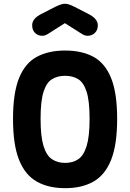

<svg xmlns="http://www.w3.org/2000/svg" viewBox="-20 -975 680 1003"><path d="M320 8Q233 8 172 -26.5Q111 -61 79.5 -140Q48 -219 48 -354Q48 -489 79.5 -567Q111 -645 172 -678Q233 -711 320 -711Q408 -711 468.5 -678Q529 -645 560.5 -567Q592 -489 592 -354Q592 -219 560.5 -140Q529 -61 468.5 -26.5Q408 8 320 8ZM320 -124Q360 -124 388.5 -143Q417 -162 432.5 -212Q448 -262 448 -354Q448 -447 432.5 -495.5Q417 -544 388.5 -561.5Q360 -579 320 -579Q281 -579 252 -561.5Q223 -544 207.5 -495.5Q192 -447 192 -354Q192 -262 207.5 -212Q223 -162 252 -143Q281 -124 320 -124ZM370 -939 440 -903Q491 -878 491 -843Q491 -818 475.5 -803Q460 -788 437 -788Q424 -788 409 -797L319 -854L229 -797Q214 -788 201 -788Q178 -788 163 -803Q148 -818 148 -843Q148 -879 198 -903L268 -939Q290 -950 304.5 -953.5Q319 -957 334 -953.5Q349 -950 370 -939Z"/></svg>

Font: Madimi One
Style: Regular
Weight: 400
Designer: Taurai Valerie Mtake, Mirko Velimirovic
Foundry: TaVaTake
Version: Version 1.000; ttfautohint (v1.8.4.7-5d5b)